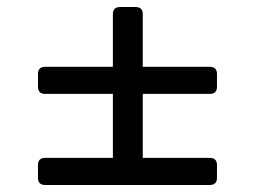

<svg xmlns="http://www.w3.org/2000/svg" viewBox="-20 -644 726 546"><path d="M366 -624H321C308 -624 301 -617 301 -604V-454H108C95 -454 88 -447 88 -434V-397C88 -384 95 -377 108 -377H301V-195H108C95 -195 88 -188 88 -175V-138C88 -125 95 -118 108 -118H577C590 -118 597 -125 597 -138V-175C597 -188 590 -195 577 -195H386V-377H577C590 -377 597 -384 597 -397V-434C597 -447 590 -454 577 -454H386V-604C386 -617 379 -624 366 -624Z"/></svg>

Font: Arvore Sans
Style: Regular
Weight: 400
Designer: Jonny Pinhorn (Latin) Dan Schunck (customization for Arvore)
Version: Version 1.000;Glyphs 3.3 (3305)